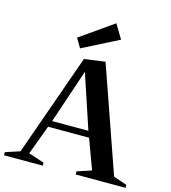

<svg xmlns="http://www.w3.org/2000/svg" viewBox="-137 -1073 1050 1182"><g transform="rotate(15 388.0 -482.0)"><path d="M-1 0V-20L91 -50L321 -700L454 -718L688 -48L774 -19V0H456V-20L547 -50L477 -240H216L146 -52L246 -19V0ZM231 -280H462L347 -625ZM281 -757 246 -816 457 -964 511 -874Z"/></g></svg>

Font: Wittgenstein Semibold
Style: Regular
Weight: 600
Designer: Jörg Drees
Foundry: Jörg Drees
Version: Version 1.303; ttfautohint (v1.8.4.7-5d5b)